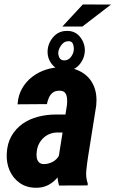

<svg xmlns="http://www.w3.org/2000/svg" viewBox="-20 -845 526 875"><path d="M246.1 -121.6 285.2 -366.7Q286.6 -380.9 285.6 -395.5Q284.7 -410.2 277.6 -420.7Q270.5 -431.2 252.4 -431.6Q232.9 -432.1 221.2 -423.3Q209.5 -414.6 203.1 -400.4Q196.8 -386.2 193.8 -370.6L60.1 -369.6Q62.5 -409.7 80.3 -441.2Q98.1 -472.7 126.5 -494.6Q154.8 -516.6 190.2 -527.8Q225.6 -539.1 263.7 -538.6Q316.4 -537.6 353 -515.6Q389.6 -493.7 406.7 -455.1Q423.8 -416.5 418.5 -363.8L380.9 -127.9Q376.5 -99.1 373.3 -68.1Q370.1 -37.1 379.9 -8.3L379.4 0L249 0.5Q240.7 -29.3 241.5 -60.3Q242.2 -91.3 246.1 -121.6ZM297.4 -322.8 283.7 -240.7 240.2 -241.2Q221.2 -240.7 205.3 -234.1Q189.5 -227.5 177 -215.6Q164.6 -203.6 157 -188.2Q149.4 -172.9 147.5 -153.8Q145.5 -141.1 147.2 -128.2Q148.9 -115.2 156.5 -106.4Q164.1 -97.7 179.7 -97.2Q196.8 -97.2 213.4 -104.2Q230 -111.3 241.2 -124.5Q252.4 -137.7 254.4 -155.3L278.8 -100.6Q270.5 -78.6 258.1 -58.3Q245.6 -38.1 228.8 -22.2Q211.9 -6.3 190.7 2.4Q169.4 11.2 142.6 10.7Q100.1 10.3 69.6 -11.5Q39.1 -33.2 23.9 -67.9Q8.8 -102.5 10.7 -144Q12.7 -190.9 32.2 -224.9Q51.8 -258.8 82.8 -280.8Q113.8 -302.7 153.6 -313Q193.4 -323.2 236.8 -323.2ZM264.2 -724.1 357.4 -824.7 485.8 -824.2 355.5 -724.1ZM196.8 -609.4Q197.3 -646 221.7 -675Q246.1 -704.1 284.2 -704.1Q321.3 -705.1 343.8 -678Q366.2 -650.9 366.7 -616.2Q366.2 -579.6 342.3 -551Q318.4 -522.5 279.8 -522.5Q243.7 -522 220.2 -548.1Q196.8 -574.2 196.8 -609.4ZM246.1 -610.4Q244.1 -596.2 250.2 -583Q256.3 -569.8 272.9 -569.8Q291 -569.8 302.5 -584.5Q314 -599.1 315.9 -614.7Q317.9 -627.9 313.2 -642.8Q308.6 -657.7 292 -657.2Q273.4 -657.2 261.2 -641.6Q249 -626 246.1 -610.4Z"/></svg>

Font: Roboto Condensed
Style: Bold Italic
Weight: 700
Italic angle: -12°
Designer: Christian Robertson
Foundry: Google
Version: Version 3.0